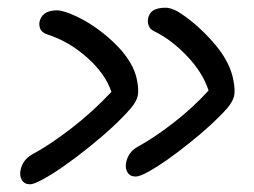

<svg xmlns="http://www.w3.org/2000/svg" viewBox="-20 -539 658 498"><path d="M332 -81.1Q317.4 -81.1 310.8 -91.8Q304.2 -102.5 307.1 -117.2Q312.5 -144.5 336.9 -158.2Q378.4 -180.7 429 -219.7Q479.5 -258.8 521 -304.2Q505.9 -350.6 465.6 -393.1Q425.3 -435.5 381.8 -457Q375 -460.4 371.6 -463.4Q368.2 -466.3 365.5 -473.1Q362.8 -480 363.8 -490.2Q367.2 -506.3 378.7 -512.7Q390.1 -519 410.2 -519Q421.9 -519 439.9 -509.8Q487.3 -481 532.5 -429.9Q577.6 -378.9 585.9 -328.1Q590.3 -304.2 587.2 -290Q584 -275.9 569.8 -258.8Q534.2 -218.3 470.9 -167.7Q407.7 -117.2 366.2 -94.2Q342.3 -81.1 332 -81.1ZM58.1 -61Q43.5 -61 36.9 -71.8Q30.3 -82.5 33.2 -97.2Q38.6 -124.5 63 -138.2Q109.4 -163.1 165.5 -206.5Q221.7 -250 269 -300.8Q252.9 -348.1 205.8 -389.9Q158.7 -431.6 104 -449.2Q92.3 -453.1 86.9 -460Q81.5 -466.8 82 -480Q87.9 -512.2 127.9 -512.2Q139.2 -512.2 161.1 -503.9Q221.2 -480 274.7 -429.2Q328.1 -378.4 335.9 -328.1Q340.3 -304.2 337.2 -290Q334 -275.9 319.8 -258.8Q280.3 -212.9 209.5 -156.2Q138.7 -99.6 91.8 -74.2Q67.9 -61 58.1 -61Z"/></svg>

Font: Shantell Sans Irregular Bouncy
Style: Italic
Weight: 300
Italic angle: -11.31°
Designer: Stephen Nixon, Anya Danilova, Shantell Martin
Foundry: Arrow Type
Version: Version 1.006;[9816181b4]